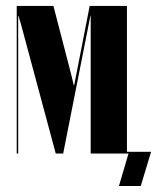

<svg xmlns="http://www.w3.org/2000/svg" viewBox="-20 -515 527 644"><path d="M405.8 -495.1V-5.9H486.8L452.1 108.9H378.9L411.1 0H284.2V-461.9H283.2L191.9 0H167L50.8 -432.1L42 -461.9H41V0H36.1V-495.1H159.2L220.2 -259.8L227.1 -230H229L280.8 -495.1Z"/></svg>

Font: Moniqa Black Display
Style: Regular
Weight: 900
Designer: Rajesh Rajput
Foundry: Rajesh Rajput
Version: Version 1.000